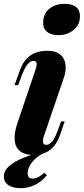

<svg xmlns="http://www.w3.org/2000/svg" viewBox="-53 -798 439 1006"><path d="M173 -680Q174 -728 206.5 -753Q239 -778 285 -778Q326 -778 346.5 -760.5Q367 -743 366 -710Q365 -668 332.5 -641Q300 -614 253 -614Q214 -614 193 -631.5Q172 -649 173 -680ZM133 -433Q149 -479 123 -479Q107 -479 93 -463Q79 -447 63 -408L42 -352H23L51 -429Q65 -468 86.5 -490.5Q108 -513 136 -522.5Q164 -532 195 -532Q232 -532 253 -519Q274 -506 283 -485.5Q292 -465 291 -440.5Q290 -416 282 -392L177 -85Q169 -59 173.5 -49Q178 -39 190 -39Q201 -39 216 -52Q231 -65 248 -110L267 -162H286L261 -89Q246 -48 224 -25.5Q202 -3 175 5.5Q148 14 122 14Q78 14 53 -5Q28 -24 24 -61Q20 -98 38 -152ZM193 -3Q162 9 139.5 27.5Q117 46 104.5 67.5Q92 89 92 111Q92 138 118 138Q133 138 149.5 129Q166 120 179 107L193 120Q164 155 128.5 171.5Q93 188 54 188Q15 188 -9 172Q-33 156 -33 127Q-33 96 -3.5 71Q26 46 73 27.5Q120 9 171 -3Z"/></svg>

Font: Playfair Display ExtraBold
Style: Italic
Weight: 800
Italic angle: -14°
Designer: Claus Eggers Sørensen
Foundry: Claus Eggers Sørensen
Version: Version 1.203